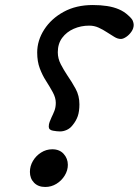

<svg xmlns="http://www.w3.org/2000/svg" viewBox="-20 -734 552 764"><path d="M219 -211Q207 -211 190.5 -214Q174 -217 174 -230Q174 -240 177.5 -249Q181 -258 185 -267Q191 -279 196.5 -293Q202 -307 202 -325Q202 -345 190 -367Q178 -389 162 -414Q149 -434 138.5 -461.5Q128 -489 128 -525Q128 -573 156 -616.5Q184 -660 233.5 -687Q283 -714 349 -714Q380 -714 406 -710Q432 -706 453 -697Q474 -688 490 -673Q505 -660 508.5 -651Q512 -642 512 -635Q512 -621 503 -608Q494 -595 482 -587Q470 -579 461 -579Q448 -579 434.5 -587.5Q421 -596 405 -606Q390 -616 372.5 -624Q355 -632 335 -632Q302 -632 273.5 -619.5Q245 -607 227.5 -583.5Q210 -560 210 -526Q210 -501 222 -478Q234 -455 248 -434Q266 -408 281 -380.5Q296 -353 296 -319Q296 -291 289.5 -272Q283 -253 269 -236Q259 -223 245.5 -217Q232 -211 219 -211ZM160 10Q132 10 115.5 -7Q99 -24 99 -50Q99 -73 111 -93.5Q123 -114 143.5 -127Q164 -140 188 -140Q217 -140 233.5 -121.5Q250 -103 250 -78Q250 -56 237.5 -35.5Q225 -15 204.5 -2.5Q184 10 160 10Z"/></svg>

Font: Noto Sans Thaana
Style: Regular
Weight: 400
Designer: Monotype Design Team
Foundry: Monotype Imaging Inc.
Version: Version 2.001